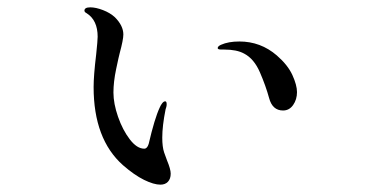

<svg xmlns="http://www.w3.org/2000/svg" viewBox="-20 -487 1040 523"><path d="M315 -37Q235 -108 235 -250Q235 -281 242 -339Q246 -377 246 -387Q246 -432 216 -451Q210 -454 210 -458Q210 -467 226 -467Q241 -467 260.5 -459.5Q280 -452 293 -440Q316 -417 316 -393Q316 -379 306 -342Q304 -335 296.5 -299.5Q289 -264 289 -235Q289 -205 301.5 -169Q314 -133 333.5 -107.5Q353 -82 373 -82Q381 -82 385 -95Q401 -164 415 -194Q418 -201 422 -206Q426 -211 430 -211Q434 -211 434 -203Q434 -199 433 -195.5Q432 -192 431 -189Q422 -144 422 -112Q422 -87 427 -72L435 -50Q445 -26 445 -14Q445 0 437.5 8Q430 16 417 16Q399 16 372.5 3Q346 -10 315 -37ZM713 -220Q704 -253 688 -290Q672 -327 645 -341Q625 -352 591 -352H583Q573 -352 573 -356Q573 -361 582 -365Q602 -374 632 -374Q690 -374 734 -336Q764 -310 776.5 -282.5Q789 -255 789 -236Q789 -216 778.5 -201Q768 -186 751 -186Q722 -186 713 -220Z"/></svg>

Font: Shippori Mincho B1 Medium
Style: Regular
Weight: 500
Designer: FONTDASU
Foundry: FONTDASU / Google Inc. / but / Adobe
Version: Version 3.110; ttfautohint (v1.8.3)